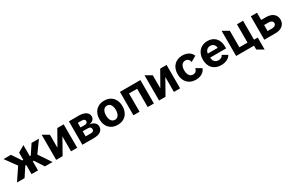

<svg xmlns="http://www.w3.org/2000/svg" viewBox="205 -2145 5909 3876"><g transform="rotate(-30 3159.0 -206.5)"><path d="M24.9 0H201.3L342.3 -213.1H363.6V0H514.9V-213.1H536.2L676.5 0H853L662.6 -283.7L851.9 -545.5H679.3L537.6 -332H514.9V-589.1L363.6 -501.8V-332H340.2L198.5 -545.5H25.9L215.6 -283.7Z M1088.4 0 1284.1 -346.9V0H1428.3V-545.5H1279.1L1082.7 -199.6V-503.6L938.2 -587V0Z M1549.4 0H1817.8C1954.2 0 2030.2 -55.8 2030.2 -148.8C2030.2 -220.5 1973.4 -277.3 1875.4 -284.4C1953.5 -297.9 2000 -339.1 2000 -398.1C2000 -492.5 1916.5 -545.5 1782 -545.5H1549.4ZM1690.3 -232.2H1817.8C1859.7 -232.2 1885.3 -208.5 1885.3 -169.7C1885.3 -134.6 1859.7 -113.3 1817.8 -113.3H1690.3ZM1782 -429.7C1828.8 -429.7 1857.6 -409.4 1857.6 -376.1C1857.6 -341.6 1830.3 -321 1785.2 -321H1690.3V-429.7Z M2103.7 -270.6C2103.7 -102.6 2206.7 10.7 2372.2 10.7C2537.6 10.7 2640.6 -102.6 2640.6 -270.6C2640.6 -439.6 2537.6 -552.6 2372.2 -552.6C2206.7 -552.6 2103.7 -439.6 2103.7 -270.6ZM2257.5 -271.7C2257.5 -366.8 2296.5 -437.1 2372.9 -437.1C2447.8 -437.1 2486.9 -366.8 2486.9 -271.7C2486.9 -176.5 2447.8 -106.5 2372.9 -106.5C2296.5 -106.5 2257.5 -176.5 2257.5 -271.7Z M2739.3 -545.5V0H2882.1V-426.5H3071.7V0H3216.3V-545.5Z M3487.2 0 3682.9 -346.9V0H3827.1V-545.5H3677.9L3481.5 -199.6V-503.6L3337 -587V0Z M4194.6 10.7C4309.3 10.7 4390.3 -42.3 4422.9 -126.4L4295.5 -199.9C4286.6 -141.7 4248.2 -109 4196.4 -109C4125.7 -109 4079.9 -168.3 4079.9 -272.7C4079.9 -375.7 4126.1 -434.7 4196.4 -434.7C4251.8 -434.7 4287.3 -398.1 4295.5 -343.8L4422.6 -417.3C4389.6 -501.1 4306.5 -552.6 4193.9 -552.6C4028.4 -552.6 3926.1 -437.9 3926.1 -270.6C3926.1 -104.8 4026.6 10.7 4194.6 10.7Z M4784.1 10.7C4891 10.7 4970.2 -30.5 5008.9 -97.7L4891.3 -165.5C4876.1 -123.9 4837 -102.3 4786.6 -102.3C4710.9 -102.3 4663 -152.3 4663 -233.7V-234H5034.4V-275.6C5034.4 -460.9 4922.2 -552.6 4778.1 -552.6C4617.5 -552.6 4513.5 -438.6 4513.5 -270.2C4513.5 -97.3 4616.1 10.7 4784.1 10.7ZM4780.5 -439.6C4846.2 -439.6 4891.7 -392.8 4892 -327.8H4663C4666.2 -389.9 4713.4 -439.6 4780.5 -439.6Z M5610.1 -545.5H5467.3V-119H5277.7V-503.6L5133.2 -587V0H5550.1V90.6L5697.1 175.4V-104.4H5610.1Z M6047.9 0C6192.5 0 6277.3 -75.6 6277.7 -188.2C6277.3 -302.9 6192.5 -377.8 6047.9 -377.8H5934.7V-545.5H5790.1V0ZM6047.9 -258.9C6098.7 -258.9 6134.6 -229 6135.3 -187.1C6134.6 -147.4 6098.7 -119 6047.9 -119H5934.7V-258.9Z"/></g></svg>

Font: Inter-Hewn
Style: Bold
Weight: 700
Designer: Rasmus Andersson
Foundry: rsms
Version: Version 3.012;git-f93a4a705